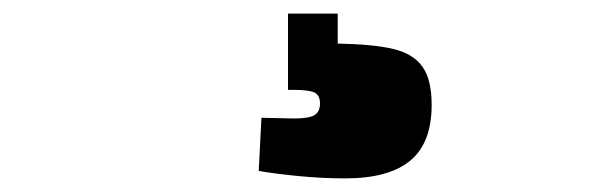

<svg xmlns="http://www.w3.org/2000/svg" viewBox="-20 -31 873 282"><path d="M360 220 364 142 412 143Q434 143 442 138Q450 133 450 121Q450 109 442 105Q434 101 412 101H403V-11H476V33Q529 34 558 41Q587 48 600.5 67Q614 86 614 123Q614 179 582.5 205Q551 231 487 231Q453 231 417.5 227.5Q382 224 360 220Z"/></svg>

Font: Cairo Black
Style: Regular
Weight: 900
Designer: Mohamed Gaber, Accademia di Belle Arti di Urbino and others
Foundry: Kief Type Foundry, Accademia di Belle Arti di Urbino and others
Version: Version 3.011